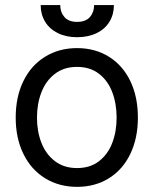

<svg xmlns="http://www.w3.org/2000/svg" viewBox="-20 -727 607 758"><path d="M157.7 -23.4C194.5 -0.7 236.7 10.7 284.2 10.7C331.7 10.7 373.7 -0.7 410.2 -23.4C446.6 -46.2 474.8 -78.3 494.6 -119.6C514.5 -161 524.4 -208.7 524.4 -262.7C524.4 -317.4 514.5 -365.4 494.6 -406.7C474.8 -448.1 446.6 -480.1 410.2 -502.9C373.7 -525.7 331.7 -537.1 284.2 -537.1C236.7 -537.1 194.5 -525.7 157.7 -502.9C120.9 -480.1 92.4 -448.1 72.3 -406.7C52.1 -365.4 42 -317.4 42 -262.7C42 -208.7 52.1 -161 72.3 -119.6C92.4 -78.3 120.9 -46.2 157.7 -23.4ZM371.1 -90.8C347.7 -72.6 318.7 -63.5 284.2 -63.5C249.7 -63.5 220.5 -72.6 196.8 -90.8C173 -109 155.3 -133.1 143.6 -163.1C131.8 -193 126 -226.2 126 -262.7C126 -299.2 131.8 -332.5 143.6 -362.8C155.3 -393.1 173 -417.3 196.8 -435.5C220.5 -453.8 249.7 -462.9 284.2 -462.9C318.7 -462.9 347.7 -453.8 371.1 -435.5C394.5 -417.3 411.9 -393.1 423.3 -362.8C434.7 -332.5 440.4 -299.2 440.4 -262.7C440.4 -226.2 434.7 -193 423.3 -163.1C411.9 -133.1 394.5 -109 371.1 -90.8ZM412.1 -641.1C423.8 -660.3 429.7 -682.3 429.7 -707H351.6C351.6 -688.2 346 -672.4 335 -659.7C323.9 -647 307 -640.6 284.2 -640.6C262 -640.6 245.4 -647 234.4 -659.7C223.3 -672.4 217.8 -688.2 217.8 -707H140.6C140.6 -682.3 146.5 -660.3 158.2 -641.1C169.9 -621.9 186.7 -606.9 208.5 -596.2C230.3 -585.4 255.5 -580.1 284.2 -580.1C313.5 -580.1 339.2 -585.4 361.3 -596.2C383.5 -606.9 400.4 -621.9 412.1 -641.1Z"/></svg>

Font: Pretendard Variable
Style: Regular
Weight: 400
Designer: Base glyphs from Inter by Rasmus Andersson; Hangeul glyphs from Noto Sans CJK(Source Han Sans) by Jang Soo-young and Kan
Foundry: Kil Hyung-jin
Version: Version 1.309;Glyphs 3.2 (3225)